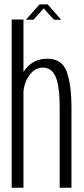

<svg xmlns="http://www.w3.org/2000/svg" viewBox="-20 -876 390 896"><path d="M34.5 0H89.5V-785H34.5ZM258.5 0H313.5V-373.5Q313.5 -480 291.5 -541Q269.5 -602 201 -602Q139 -602 101.2 -556.2Q63.5 -510.5 63.5 -453.5L89 -433.5Q89 -484 115.2 -522.2Q141.5 -560.5 180.5 -560.5Q221.5 -560.5 240 -516.8Q258.5 -473 258.5 -375ZM101 -784H136.5L184 -837L231.5 -784H265.5L202.5 -855.5H164.5Z"/></svg>

Font: Anybody Condensed Light
Style: Regular
Weight: 300
Width: 3
Designer: Tyler Finck
Foundry: Etcetera Type Company
Version: Version 1.113;gftools[0.9.25]